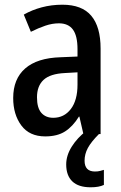

<svg xmlns="http://www.w3.org/2000/svg" viewBox="-20 -569 513 815"><path d="M245 -549Q328 -549 367.5 -502Q407 -455 407 -363V0H334L317 -74H315Q289 -32 256 -11Q223 10 172 10Q105 10 70.5 -36.5Q36 -83 36 -153Q36 -234 87 -278.5Q138 -323 237 -326L309 -329V-360Q309 -417 289.5 -443.5Q270 -470 230 -470Q202 -470 172.5 -460Q143 -450 111 -434L81 -507Q116 -527 157.5 -538Q199 -549 245 -549ZM256 -259Q193 -256 165 -230Q137 -204 137 -156Q137 -111 155.5 -90Q174 -69 206 -69Q252 -69 280.5 -106Q309 -143 309 -210V-262ZM339 113Q339 159 383 159Q396 159 405 156.5Q414 154 421 152V216Q410 221 396.5 223.5Q383 226 365 226Q313 226 287 201Q261 176 261 129Q261 91 284.5 53.5Q308 16 347 -14L400 0Q367 33 353 59Q339 85 339 113Z"/></svg>

Font: Noto Sans Georgian Condensed Medium
Style: Regular
Weight: 500
Width: 3
Designer: Monotype Design Team, Akaki Razmadze
Foundry: Google LLC
Version: Version 2.005; ttfautohint (v1.8.4.7-5d5b)